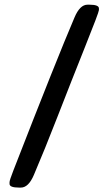

<svg xmlns="http://www.w3.org/2000/svg" viewBox="-20 -744 469 835"><path d="M360.4 -723.6H369.1Q410.2 -723.6 410.2 -707.5V-700.2Q410.2 -690.9 349.6 -539.6Q289.1 -388.2 231 -238.8Q172.9 -89.4 127.4 16.6Q104 71.8 70.8 71.8H62.5Q21.5 71.8 21.5 55.7V48.3Q21.5 40 38.1 -2.4Q227.5 -489.3 304.2 -668.5Q327.6 -723.6 360.4 -723.6Z"/></svg>

Font: Averia Libre
Style: Bold
Weight: 700
Version: Version 1.002